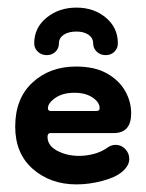

<svg xmlns="http://www.w3.org/2000/svg" viewBox="-20 -475 385 505"><path d="M181 10Q113 10 66.5 -30.5Q20 -71 20 -142Q20 -216 65.5 -258Q111 -300 180 -300Q229 -300 261 -282Q293 -264 309 -236Q325 -208 325 -177Q325 -125 279 -125H113Q105 -125 105 -115Q105 -92 130.5 -78.5Q156 -65 188 -65Q208 -65 228 -70.5Q248 -76 263 -87Q273 -94 284 -94Q299 -94 309.5 -83Q320 -72 320 -57Q320 -39 301 -23Q283 -8 248.5 1Q214 10 181 10ZM233 -183Q235 -183 238.5 -184Q242 -185 242 -191Q242 -206 223.5 -218.5Q205 -231 176 -231Q145 -231 125.5 -217.5Q106 -204 106 -190Q106 -183 114 -183ZM70 -361Q70 -402 102.5 -428.5Q135 -455 181 -455Q227 -455 258.5 -428.5Q290 -402 290 -361Q290 -348 281 -339Q272 -330 258 -330Q244 -330 234.5 -339Q225 -348 225 -361Q225 -375 213 -383.5Q201 -392 181 -392Q160 -392 147.5 -383.5Q135 -375 135 -361Q135 -348 126 -339Q117 -330 103 -330Q89 -330 79.5 -339Q70 -348 70 -361Z"/></svg>

Font: Dongle
Style: Bold
Weight: 700
Designer: Yanghee Ryu
Foundry: Yanghee Ryu
Version: Version 2.000